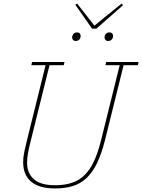

<svg xmlns="http://www.w3.org/2000/svg" viewBox="-20 -1046 798 1078"><path d="M289 12Q201 12 155.5 -25.5Q110 -63 110 -136Q110 -163 116.5 -194Q123 -225 132 -261L236 -680H156L160 -698H342L338 -680H258L154 -261Q144 -222 138 -191Q132 -160 132 -132Q132 -74 170 -40Q208 -6 289 -6Q344 -6 385 -20Q426 -34 456.5 -64.5Q487 -95 509 -143.5Q531 -192 548 -261L652 -680H572L576 -698H758L754 -680H674L570 -261Q550 -182 524.5 -129.5Q499 -77 465 -45.5Q431 -14 387.5 -1Q344 12 289 12ZM406 -816Q395 -816 390 -822Q385 -828 385 -836Q385 -844 389 -851Q392 -856 397.5 -860Q403 -864 412 -864Q423 -864 428 -858Q433 -852 433 -844Q433 -836 429 -829Q426 -824 420.5 -820Q415 -816 406 -816ZM588 -816Q577 -816 572 -822Q567 -828 567 -836Q567 -844 571 -851Q574 -856 579.5 -860Q585 -864 594 -864Q605 -864 610 -858Q615 -852 615 -844Q615 -836 611 -829Q608 -824 602.5 -820Q597 -816 588 -816ZM403 -1019 413 -1026 510 -902 663 -1026 671 -1017 521 -885H497Z"/></svg>

Font: IBM Plex Serif Thin
Style: Italic
Weight: 100
Italic angle: -14°
Designer: Mike Abbink, Paul van der Laan, Pieter van Rosmalen
Foundry: Bold Monday
Version: Version 3.001